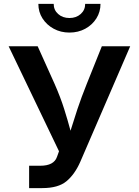

<svg xmlns="http://www.w3.org/2000/svg" viewBox="-20 -965 712 985"><path d="M129.4 0V-114.7H186.5Q256.8 -114.7 272.5 -160.6L282.7 -189L24.4 -727.5H173.3L259.8 -535.2Q290 -466.8 308.8 -407.2Q327.6 -347.7 341.8 -294.4Q357.4 -345.7 377.4 -405.8Q397.5 -465.8 425.3 -535.2L502.4 -727.5H647.9L391.6 -134.3Q363.3 -70.3 321 -35.2Q278.8 0 196.8 0ZM336.4 -797.9Q291.5 -797.9 255.4 -817.6Q219.2 -837.4 198 -870.6Q176.8 -903.8 176.8 -945.3H255.4Q255.4 -913.6 278.3 -893.1Q301.3 -872.6 336.4 -872.6Q371.1 -872.6 394 -893.1Q417 -913.6 417 -945.3H495.6Q495.6 -904.3 474.6 -870.8Q453.6 -837.4 417.5 -817.6Q381.3 -797.9 336.4 -797.9Z"/></svg>

Font: Inter SemiBold
Style: Regular
Weight: 600
Designer: Rasmus Andersson
Foundry: rsms
Version: Version 4.001;git-9221beed3